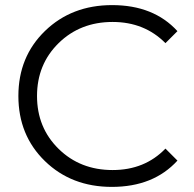

<svg xmlns="http://www.w3.org/2000/svg" viewBox="-20 -726 759 752"><path d="M418 6Q260 6 156 -95Q52 -196 52 -350Q52 -504 156.5 -605Q261 -706 419 -706Q582 -706 675 -604L628 -557Q546 -640 421 -640Q294 -640 209.5 -557Q125 -474 125 -350Q125 -226 209.5 -143Q294 -60 421 -60Q547 -60 628 -144L675 -97Q581 6 418 6Z"/></svg>

Font: mBank
Style: Regular
Weight: 400
Designer: Julieta Ulanovsky
Foundry: Julieta Ulanovsky
Version: Version 7.200;PS 007.200;hotconv 1.0.88;makeotf.lib2.5.64775